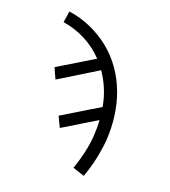

<svg xmlns="http://www.w3.org/2000/svg" viewBox="-111 -617 823 930"><g transform="rotate(15 300.0 -152.5)"><path d="M395 223 337 198Q356 156 370.5 111.5Q385 67 392 23V22Q395 2 397 -18.5Q399 -39 399 -58L223 29L202 -27L397 -123Q393 -169 379.5 -212Q366 -255 344 -293L142 -192L122 -249L311 -342Q273 -390 221 -423Q169 -456 108 -471L122 -528Q182 -514 234 -485Q286 -456 328 -415.5Q370 -375 399.5 -324Q429 -273 445 -215Q461 -157 463.5 -94.5Q466 -32 456 31Q447 80 432 128Q417 176 395 223Z"/></g></svg>

Font: Iosevka Light Extended Oblique
Style: Regular
Weight: 300
Width: 7
Italic angle: -9°
Monospace: yes
Designer: Belleve Invis
Foundry: Belleve Invis
Version: Version 32.5.0; ttfautohint (v1.8.4)